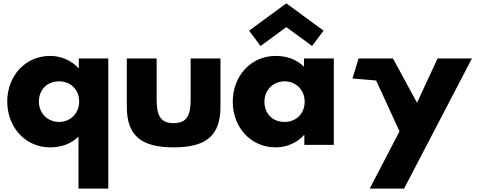

<svg xmlns="http://www.w3.org/2000/svg" viewBox="-20 -860 2873 1140"><path d="M23 -257C23 -107 128 15 278 15C347 15 404 -8 446 -49V260H623V-513H448V-455H446C408 -497 348 -528 278 -528C128 -528 23 -407 23 -257ZM211 -257C211 -327 259 -377 331 -377C400 -377 450 -327 450 -257C450 -186 397 -136 331 -136C264 -136 211 -186 211 -257Z M910 -513H733V-226C733 -54 819 15 1011 15C1203 15 1289 -54 1289 -226V-513H1112V-269C1112 -168 1085 -129 1011 -129C937 -129 910 -168 910 -269Z M1459 -678 1527 -587 1680 -699 1833 -587 1901 -678 1680 -840ZM1362 -256C1362 -406 1467 -528 1617 -528C1686 -528 1743 -505 1785 -464V-513H1962V0H1787V-58H1785C1747 -16 1687 15 1617 15C1467 15 1362 -106 1362 -256ZM1550 -256C1550 -186 1598 -136 1670 -136C1739 -136 1789 -186 1789 -256C1789 -327 1736 -377 1670 -377C1603 -377 1550 -327 1550 -256Z M2578.1 -513 2456.1 -250 2313.1 -513H2109.1L2072.9 -394L2213.5 -382L2352.1 -80L2175.1 260H2379.1L2782.1 -513Z"/></svg>

Font: Hussar Techniczny
Style: Bold 
Weight: 700
Foundry: Cannot Into Space Fonts
Version: Version 0.77